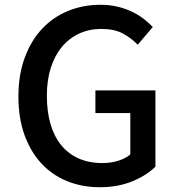

<svg xmlns="http://www.w3.org/2000/svg" viewBox="-20 -770 741 803"><path d="M397 13Q473 13 533 -11.5Q593 -36 630 -73V-392H379V-297H525V-124Q505 -107 474 -97.5Q443 -88 409 -88Q352 -88 308.5 -107.5Q265 -127 235.5 -163.5Q206 -200 191 -252Q176 -304 176 -370Q176 -435 192.5 -486.5Q209 -538 239 -574Q269 -610 311 -629.5Q353 -649 404 -649Q458 -649 493.5 -630Q529 -611 556 -583L619 -657Q602 -675 580.5 -691.5Q559 -708 532 -721Q505 -734 472 -742Q439 -750 400 -750Q327 -750 264 -724Q201 -698 155 -648.5Q109 -599 83 -527.5Q57 -456 57 -366Q57 -276 82.5 -205.5Q108 -135 153 -86.5Q198 -38 260.5 -12.5Q323 13 397 13Z"/></svg>

Font: Alpha Sans Medium
Style: Regular
Weight: 500
Designer: [Spoqa Han Sans Neo] Dong-huui Kim  Younghwa Kang  Yujin Lee  [Noto Sans] Ryoko NISHIZUKA  (kana & ideographs); Paul D. 
Foundry: Spoqa (http://www.spoqa-han-sans.com)
Version: Version 1.100;hotconv 1.0.109;makeotfexe 2.5.65596